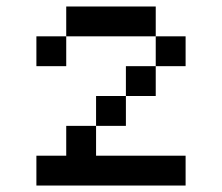

<svg xmlns="http://www.w3.org/2000/svg" viewBox="-20 -838 676 585"><path d="M90.9 -363.6V-272.7H545.5V-363.6H272.7V-454.5H181.8V-363.6ZM272.7 -545.5V-454.5H363.6V-545.5ZM363.6 -636.4V-545.5H454.5V-636.4ZM454.5 -727.3V-818.2H181.8V-727.3ZM454.5 -727.3V-636.4H545.5V-727.3ZM90.9 -727.3V-636.4H181.8V-727.3Z"/></svg>

Font: Departure Mono
Style: Regular
Weight: 400
Monospace: yes
Designer: Helena Zhang
Version: Version 1.500;Glyphs 3.3.1 (3343)